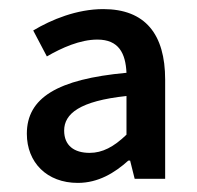

<svg xmlns="http://www.w3.org/2000/svg" viewBox="-20 -830 433 422"><path d="M151 -428C196 -428 232 -450 262 -477H266L276 -437H343V-655C343 -755 299 -810 207 -810C149 -810 93 -787 53 -763L83 -706C116 -725 156 -743 194 -743C241 -743 256 -713 258 -670C106 -656 39 -615 39 -536C39 -473 83 -428 151 -428ZM177 -494C143 -494 121 -510 121 -543C121 -580 155 -608 258 -619V-534C230 -507 205 -494 177 -494Z"/></svg>

Font: Noto Sans JP Medium
Style: Regular
Weight: 500
Designer: Ryoko NISHIZUKA 西塚涼子 (kana, bopomofo & ideographs); Paul D. Hunt (Latin, Greek & Cyrillic); Sandoll Communications 산돌커뮤니
Foundry: Adobe
Version: Version 2.004;hotconv 1.0.118;makeotfexe 2.5.65603